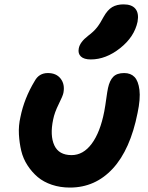

<svg xmlns="http://www.w3.org/2000/svg" viewBox="-20 -869 676 875"><path d="M394 -598.1Q362.8 -598.1 348.6 -611.6Q334.5 -625 338.9 -647.9Q343.8 -676.8 381.8 -706.1Q406.7 -724.6 421.6 -743.4Q436.5 -762.2 452.1 -792Q470.2 -824.2 491.5 -836.7Q512.7 -849.1 543 -849.1Q581.1 -849.1 597.4 -828.6Q613.8 -808.1 606.9 -770Q592.3 -700.7 527.3 -649.4Q462.4 -598.1 394 -598.1ZM298.8 -14.2Q254.4 -14.2 216.6 -26.9Q178.7 -39.6 152.1 -62Q125.5 -84.5 105.5 -115.2Q85.4 -146 76.9 -181.6Q68.4 -217.3 66.2 -256.8Q64 -296.4 73.2 -335.9Q90.3 -420.9 138.2 -500Q157.7 -536.1 198.2 -536.1Q236.8 -536.1 256.6 -510.3Q276.4 -484.4 269 -445.8Q266.6 -432.6 247.6 -394.5Q228.5 -356.4 222.2 -324.2Q207 -251.5 227.5 -206.8Q248 -162.1 306.2 -162.1Q359.4 -162.1 397.9 -213.9Q436.5 -265.6 455.1 -360.8Q460 -387.2 464.4 -419.7Q468.8 -452.1 472.2 -467.8Q479.5 -502 496.1 -519Q512.7 -536.1 545.9 -536.1Q575.7 -536.1 593 -518.1Q610.4 -500 615.5 -459.5Q620.6 -418.9 606.9 -354Q573.7 -187 493.9 -100.6Q414.1 -14.2 298.8 -14.2Z"/></svg>

Font: Shantell Sans Bouncy
Style: Bold Italic
Weight: 700
Italic angle: -11.31°
Designer: Stephen Nixon, Anya Danilova, Shantell Martin
Foundry: Arrow Type
Version: Version 1.006;[9816181b4]